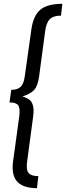

<svg xmlns="http://www.w3.org/2000/svg" viewBox="-20 -853 347 1007"><path d="M307.1 -833 299.8 -771Q259.8 -771 241.2 -752.4Q222.7 -733.9 216.8 -689L185.1 -452.1Q178.2 -401.9 158.9 -381.1Q139.6 -360.4 98.1 -347.2Q122.1 -339.4 134.8 -329.6Q147.5 -319.8 153.1 -298.3Q158.7 -276.9 153.8 -241.2L122.1 -3.9Q116.2 37.6 130.1 54.2Q144 70.8 181.2 70.8L173.8 133.8Q101.1 133.8 69.8 99.1Q38.6 64.5 48.8 -8.8L81.1 -243.2Q86.4 -284.7 75.7 -300.3Q64.9 -315.9 29.8 -315.9L39.1 -381.8Q71.8 -381.8 88.4 -397.9Q105 -414.1 109.9 -453.1L144 -694.8Q153.8 -770 190.9 -801.5Q228 -833 307.1 -833Z"/></svg>

Font: Fira Sans Compressed Book
Style: Italic
Weight: 350
Width: 3
Italic angle: -8°
Designer: Carrois Corporate & Edenspiekermann AG
Foundry: Carrois Corporate GbR & Edenspiekermann AG
Version: Version 4.203;PS 004.203;hotconv 1.0.88;makeotf.lib2.5.64775